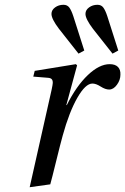

<svg xmlns="http://www.w3.org/2000/svg" viewBox="-20 -770 523 802"><path d="M337 -712Q337 -728 352 -739Q367 -750 387 -750Q403 -750 411.5 -738.5Q420 -727 428 -703L474 -559L450 -546L368 -650Q337 -691 337 -712ZM195 -712Q195 -728 210 -739Q225 -750 245 -750Q261 -750 269.5 -738.5Q278 -727 286 -703L332 -559L308 -546L226 -650Q195 -691 195 -712ZM104 12 196 -397Q200 -416 200.5 -424Q201 -432 197 -438Q193 -444 181 -445L119 -450L125 -474L297 -502L302 -497L257 -331H259Q299 -411 347 -456.5Q395 -502 438 -502Q461 -502 472.5 -490.5Q484 -479 483 -458Q483 -436 468.5 -416Q454 -396 436 -396Q420 -396 400.5 -408.5Q381 -421 366 -421Q337 -421 303 -361.5Q269 -302 242 -204Q233 -172 215 -98.5Q197 -25 190 0Z"/></svg>

Font: Heuristica
Style: Italic
Weight: 400
Italic angle: -13°
Version: Version 1.0.2